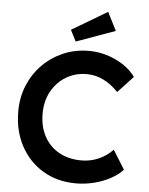

<svg xmlns="http://www.w3.org/2000/svg" viewBox="-61 -978 806 1037"><g transform="rotate(5 342.0 -459.0)"><path d="M390 10Q289 10 211.5 -36Q134 -82 90 -163.5Q46 -245 46 -351Q46 -427 73 -492Q100 -557 148 -605.5Q196 -654 260 -681.5Q324 -709 398 -709Q473 -709 543 -676.5Q613 -644 652 -590L569 -501Q490 -583 398 -583Q336 -583 286.5 -553.5Q237 -524 207.5 -471.5Q178 -419 178 -350Q178 -279 207 -226Q236 -173 288 -144.5Q340 -116 409 -116Q458 -116 502 -135.5Q546 -155 578 -189L642 -86Q618 -59 578 -37Q538 -15 489 -2.5Q440 10 390 10ZM322 -753 291 -814 483 -928 533 -829Z"/></g></svg>

Font: Readex Pro Medium
Style: Regular
Weight: 500
Designer: Bonnie Shaver-Troup, Thomas Jockin
Foundry: Lexend
Version: Version 1.204; ttfautohint (v1.8.4.7-5d5b)